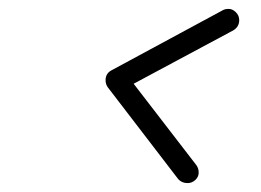

<svg xmlns="http://www.w3.org/2000/svg" viewBox="-20 -538 587 431"><path d="M480 -515Q485 -518 493.5 -518Q502 -518 509.5 -510.5Q517 -503 517 -493Q517 -478 504 -470L280 -350L421 -167Q426 -160 426 -150.5Q426 -141 418.5 -134Q411 -127 401 -127Q388 -127 380 -136L222 -342Q217 -349 217 -358Q217 -373 230 -380Z"/></svg>

Font: TT2020Base
Style: Italic
Weight: 400
Italic angle: -15°
Version: Version 0.2.000